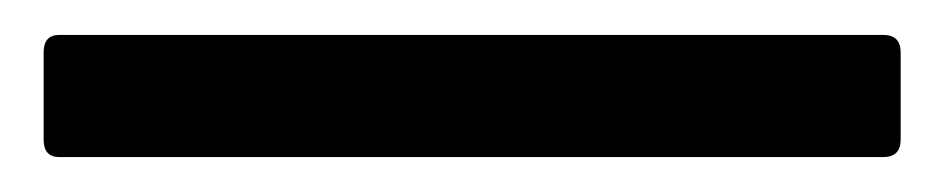

<svg xmlns="http://www.w3.org/2000/svg" viewBox="-20 41 541 110"><path d="M14 131Q5 131 5 121V71Q5 61 14 61H486Q496 61 496 71V121Q496 131 486 131Z"/></svg>

Font: Sofia Sans Semi Condensed Medium
Style: Regular
Weight: 500
Designer: Botio Nikoltchev, Ani Petrova
Foundry: lettersoup
Version: Version 4.100